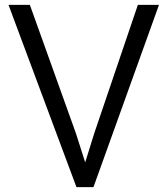

<svg xmlns="http://www.w3.org/2000/svg" viewBox="-20 -763 690 791"><path d="M295 8 15 -743H103L293 -213L331 -94L368 -213L548 -743H635L365 8Z"/></svg>

Font: Merriweather Sans Light
Style: Regular
Weight: 300
Designer: Eben Sorkin
Foundry: Eben Sorkin
Version: Version 2.001; ttfautohint (v1.8.3)